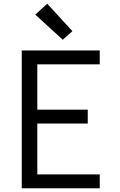

<svg xmlns="http://www.w3.org/2000/svg" viewBox="-20 -1004 640 1024"><path d="M96 0V-735H512V-661H179V-419H448V-345H179V-74H512V0ZM315 -792 168 -926 232 -984 366 -838Z"/></svg>

Font: Zed Sans Extended
Style: Regular
Weight: 400
Width: 7
Designer: Belleve Invis
Foundry: Belleve Invis
Version: Version 1.0.0; ttfautohint (v1.8.4)